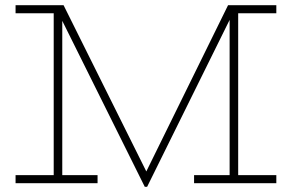

<svg xmlns="http://www.w3.org/2000/svg" viewBox="-20 -706 1125 740"><path d="M538 14 190 -686H225L557 -19L544 14ZM40 0V-31H356V0ZM187 -15V-686H220Q220 -677 220 -667.5Q220 -658 220 -648Q220 -638 220 -628.5Q220 -619 220 -609.5Q220 -600 220 -590V-15ZM40 -655V-686H220V-655ZM728 0V-31H1045V0ZM540 14 531 -19 859 -686H893L547 14ZM865 -15V-590Q865 -600 865 -609.5Q865 -619 865 -628.5Q865 -638 865 -648Q865 -658 865 -667.5Q865 -677 865 -686H898V-15ZM865 -655V-686H1045V-655Z"/></svg>

Font: BioRhyme ExtraBold ExtraLight
Style: Regular
Weight: 250
Version: Version 1.600;gftools[0.9.33]